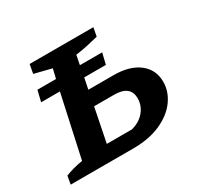

<svg xmlns="http://www.w3.org/2000/svg" viewBox="-120 -672 840 814"><g transform="rotate(-30 300.5 -265.0)"><path d="M8 0 15 -40Q51 -55 100 -63L166 -365H74L87 -419H178L189 -465L105 -486L113 -530H425L417 -488Q389 -481 362 -475Q335 -469 304 -465L295 -419H404L391 -365H285L274 -311H397Q476 -311 521 -276Q566 -241 566 -182Q566 -134 536 -92.5Q506 -51 449.5 -25.5Q393 0 313 0ZM227 -73H350Q391 -84 414 -112Q437 -140 437 -175Q437 -238 358 -238H260Z"/></g></svg>

Font: Piazzolla SC SemiBold
Style: Italic
Weight: 600
Italic angle: -11.3°
Designer: Juan Pablo del Peral
Foundry: Huerta Tipografica
Version: Version 1.330